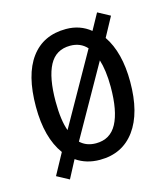

<svg xmlns="http://www.w3.org/2000/svg" viewBox="-98 -657 690 791"><g transform="rotate(-15 246.5 -262.0)"><path d="M447 -269Q447 -136 393.5 -63Q340 10 244 10Q186 10 143 -20L103 56L51 28L100 -62Q45 -137 45 -269Q45 -405 97.5 -476Q150 -547 247 -547Q307 -547 351 -511L389 -580L441 -552L396 -469Q447 -394 447 -269ZM129 -269Q129 -189 146 -143L317 -446Q290 -476 246 -476Q185 -476 157 -423.5Q129 -371 129 -269ZM364 -269Q364 -305 360 -334.5Q356 -364 349 -386L179 -85Q205 -60 246 -60Q307 -60 335.5 -113.5Q364 -167 364 -269Z"/></g></svg>

Font: Noto Sans Myanmar Condensed
Style: Regular
Weight: 400
Width: 3
Designer: Monotype Design Team
Foundry: Monotype Imaging Inc.
Version: Version 2.107; ttfautohint (v1.8.4.7-5d5b)